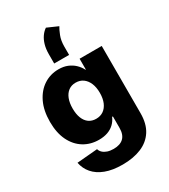

<svg xmlns="http://www.w3.org/2000/svg" viewBox="-243 -930 1110 1258"><g transform="rotate(-30 312.0 -301.5)"><path d="M304.2 212.9Q228 212.9 175 192.6Q122.1 172.4 91.6 136.7Q61 101.1 52.2 54.2L207.5 41Q211.9 56.6 224.6 68.6Q237.3 80.6 257.1 87.4Q276.9 94.2 303.7 94.2Q353 94.2 378.9 69.3Q404.8 44.4 404.8 -5.9V-92.8H398.9Q387.2 -65.4 366.5 -45.7Q345.7 -25.9 316.7 -15.6Q287.6 -5.4 251 -5.4Q187 -5.4 137 -36.4Q86.9 -67.4 58.3 -126Q29.8 -184.6 29.8 -267.6Q29.8 -353 59.1 -413.6Q88.4 -474.1 138.2 -506.3Q188 -538.6 250 -538.6Q288.1 -538.6 317.1 -526.6Q346.2 -514.6 367.7 -494.1Q389.2 -473.6 402.3 -447.3H404.8V-529.3H572.3V-21Q572.3 59.1 539.1 110.8Q505.9 162.6 445.6 187.7Q385.3 212.9 304.2 212.9ZM303.2 -133.8Q335.4 -133.8 358.9 -150.1Q382.3 -166.5 395.3 -197Q408.2 -227.5 408.2 -269.5Q408.2 -311.5 395.3 -342.3Q382.3 -373 358.9 -389.9Q335.4 -406.7 303.2 -406.7Q271.5 -406.7 248.8 -389.9Q226.1 -373 214.1 -342.3Q202.1 -311.5 202.1 -269.5Q202.1 -227.1 214.1 -196.5Q226.1 -166 248.8 -149.9Q271.5 -133.8 303.2 -133.8ZM245.1 -585.4V-654.8Q245.1 -695.3 254.2 -726.3Q263.2 -757.3 279.1 -779.8Q294.9 -802.2 315.4 -815.9L396.5 -780.3Q384.8 -761.7 371.3 -727.5Q357.9 -693.4 357.9 -648.4V-585.4Z"/></g></svg>

Font: Inter 24pt ExtraBold
Style: Regular
Weight: 800
Designer: Rasmus Andersson
Foundry: rsms
Version: Version 4.001;git-66647c0bb